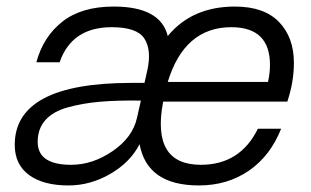

<svg xmlns="http://www.w3.org/2000/svg" viewBox="-20 -552 948 586"><path d="M327 -532Q470 -532 492 -442Q566 -532 697 -532Q786 -532 831.5 -485Q877 -438 877 -360Q877 -302 857 -242H478Q441 -49 593 -49Q713 -49 767 -159H838Q805 -76 739.5 -31Q674 14 587 14Q429 14 406 -112Q378 -57 317 -21.5Q256 14 189 14Q112 14 68.5 -18Q25 -50 25 -110Q25 -299 381 -299H421L430 -339Q443 -400 420.5 -434.5Q398 -469 321 -469Q199 -469 162 -362H91Q112 -440 170.5 -486Q229 -532 327 -532ZM95 -119Q95 -49 197 -49Q263 -49 324 -91Q385 -133 398 -192L410 -245Q338 -246 285.5 -241.5Q233 -237 187.5 -224.5Q142 -212 118.5 -185.5Q95 -159 95 -119ZM492 -302H798Q804 -329 804 -354Q804 -469 686 -469Q543 -469 492 -302Z"/></svg>

Font: Nacelle Light
Style: Italic
Weight: 300
Italic angle: -12°
Designer: Sora Sagano
Foundry: Sora Sagano
Version: Version 1.000;FEAKit 1.0